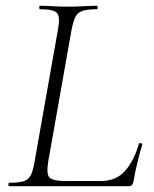

<svg xmlns="http://www.w3.org/2000/svg" viewBox="-20 -645 534 665"><path d="M12 0Q9 0 9 -6Q9 -12 12 -12Q44 -12 61 -17Q78 -22 86 -37Q94 -52 99 -81L181 -544Q189 -587 177.5 -600Q166 -613 118 -613Q116 -613 116 -619Q116 -625 118 -625Q138 -625 162.5 -623.5Q187 -622 215 -622Q244 -622 270.5 -623.5Q297 -625 316 -625Q318 -625 318 -619Q318 -613 316 -613Q284 -613 266.5 -607.5Q249 -602 241.5 -587Q234 -572 228 -543L147 -85Q140 -43 151 -30.5Q162 -18 209 -18H329Q383 -18 414 -54Q445 -90 461 -147Q461 -150 467.5 -149Q474 -148 473 -145Q465 -119 456 -82.5Q447 -46 442 -15Q439 0 426 0Z"/></svg>

Font: Cormorant Light Light
Style: Italic
Weight: 300
Italic angle: -10°
Version: Version 4.000